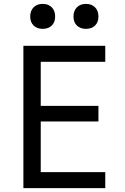

<svg xmlns="http://www.w3.org/2000/svg" viewBox="-20 -965 640 985"><path d="M100 0V-730H520V-648H189V-422H485V-342H189V-82H520V0ZM421 -817Q392 -817 374.5 -834Q357 -851 357 -880Q357 -910 374.5 -927.5Q392 -945 421 -945Q450 -945 467.5 -927.5Q485 -910 485 -880Q485 -851 467.5 -834Q450 -817 421 -817ZM199 -817Q170 -817 152.5 -834Q135 -851 135 -880Q135 -910 152.5 -927.5Q170 -945 199 -945Q228 -945 245.5 -927.5Q263 -910 263 -880Q263 -851 245.5 -834Q228 -817 199 -817Z"/></svg>

Font: JetBrainsMonoNL NF
Style: Regular
Weight: 400
Designer: Philipp Nurullin, Konstantin Bulenkov
Foundry: JetBrains
Version: Version 2.304; ttfautohint (v1.8.4.7-5d5b);Nerd Fonts 3.2.1